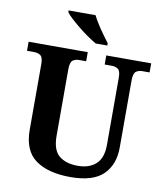

<svg xmlns="http://www.w3.org/2000/svg" viewBox="-99 -1012 945 1103"><g transform="rotate(10 373.5 -460.5)"><path d="M387 10Q257 10 183.5 -42.5Q110 -95 110 -218V-600Q110 -640 94.5 -650.5Q79 -661 59 -661H16V-714H361V-661H319Q298 -661 283 -650Q268 -639 268 -596V-210Q268 -126 308.5 -93.5Q349 -61 417 -61Q484 -61 523 -96.5Q562 -132 562 -208V-600Q562 -640 547 -650.5Q532 -661 511 -661H469V-714H731V-661H688Q667 -661 652 -650Q637 -639 637 -596V-206Q637 -106 577.5 -48Q518 10 387 10ZM397 -771Q373 -785 345 -804.5Q317 -824 290 -846Q263 -868 241.5 -888Q220 -908 211 -921V-931H368Q379 -909 396 -882Q413 -855 432 -829Q451 -803 465 -784V-771Z"/></g></svg>

Font: Noto Serif Khojki
Style: Bold
Weight: 700
Version: Version 2.003